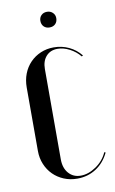

<svg xmlns="http://www.w3.org/2000/svg" viewBox="-78 -685 442 737"><g transform="rotate(-10 143.5 -316.5)"><path d="M32 -369Q32 -398 41.5 -422.5Q51 -447 68.5 -465Q86 -483 109.5 -493Q133 -503 160 -503Q192 -503 219.5 -490Q247 -477 266 -453L261 -450Q245 -470 221 -482.5Q197 -495 174 -495Q146 -495 129.5 -476.5Q113 -458 113 -427V-75Q113 -41 131 -20.5Q149 0 178 0Q208 0 238 -20.5Q268 -41 282 -73L287 -71Q269 -33 236.5 -12Q204 9 163 9Q135 9 111 -1Q87 -11 69.5 -28.5Q52 -46 42 -70Q32 -94 32 -122ZM128 -612Q128 -625 136.5 -633.5Q145 -642 159 -642Q172 -642 181 -633.5Q190 -625 190 -612Q190 -598 181.5 -589.5Q173 -581 159 -581Q145 -581 136.5 -589.5Q128 -598 128 -612Z"/></g></svg>

Font: Moniqa SemBd Narrow Display
Style: Regular
Weight: 600
Width: 4
Designer: Rajesh Rajput
Foundry: Rajesh Rajput
Version: Version 1.000